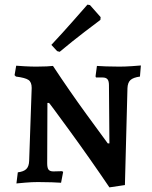

<svg xmlns="http://www.w3.org/2000/svg" viewBox="-20 -787 657 830"><path d="M451 -419Q451 -437 444.5 -444.5Q438 -452 424 -452H395L393 -457L399 -502Q410 -501 438.5 -500Q467 -499 496 -499Q520 -499 550 -501Q580 -503 589 -504L585 -456Q556 -452 544 -441Q532 -430 531 -406L520 13L453 23Q367 -104 279.5 -224Q192 -344 192 -342H185L184 -81Q184 -61 190 -53.5Q196 -46 211 -46L248 -47L253 -44L244 3Q233 2 204 1Q175 0 144 0Q119 0 89.5 2.5Q60 5 51 6L57 -42Q82 -45 93.5 -56Q105 -67 106 -91L117 -407Q117 -432 103 -441.5Q89 -451 49 -456L43 -462L50 -503Q59 -502 87 -500.5Q115 -499 137 -499Q162 -499 182 -500Q202 -501 209 -502Q281 -393 353 -294Q425 -195 446 -167H453ZM227 -566 202 -593Q249 -643 296.5 -697Q344 -751 358 -767L369 -765L415 -713L414 -701Q399 -690 346 -649.5Q293 -609 238 -563Z"/></svg>

Font: Alegreya SC Medium
Style: Regular
Weight: 500
Designer: Juan Pablo del Peral
Foundry: Huerta Tipografica
Version: Version 2.007; ttfautohint (v1.6)